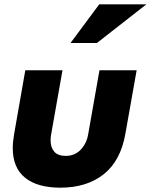

<svg xmlns="http://www.w3.org/2000/svg" viewBox="-20 -856 697 888"><path d="M440 -531 388 -236Q381 -193 353.5 -164Q326 -135 284 -135Q248 -135 231 -154.5Q214 -174 214 -207Q214 -222 217 -237L269 -531H97L45 -234Q39 -200 39 -171Q39 -80 96 -34Q153 12 259 12Q381 12 459.5 -50Q538 -112 560 -238L612 -531ZM306 -657H428L657 -836H439Z"/></svg>

Font: Geom ExtraBold
Style: Bold Italic
Weight: 800
Italic angle: -10°
Version: Version 1.102